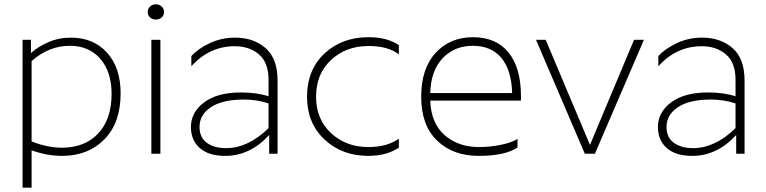

<svg xmlns="http://www.w3.org/2000/svg" viewBox="-20 -715 3564 893"><path d="M268 -28Q374 -28 436.5 -94Q499 -160 499 -279Q499 -381 446.5 -441.5Q394 -502 305 -502Q207 -502 127 -431V-57Q202 -28 268 -28ZM269 10Q198 10 127 -16V158H85V-530H124V-468Q154 -496 203 -518Q252 -540 310 -540Q414 -540 477.5 -470.5Q541 -401 541 -280Q541 -144 465.5 -67Q390 10 269 10Z M684 -530H726V0H684ZM732 -634Q721 -624 705 -624Q689 -624 678 -634Q667 -644 667 -659Q667 -674 678 -684.5Q689 -695 705 -695Q721 -695 732 -684.5Q743 -674 743 -659Q743 -644 732 -634Z M1031 -26Q1134 -26 1229 -119V-234Q1175 -252 1115 -252Q1014 -252 961 -216.5Q908 -181 908 -125Q908 -75 942.5 -50.5Q977 -26 1031 -26ZM1229 -344Q1229 -424 1184.5 -462Q1140 -500 1072 -500Q954 -500 870 -407V-454Q899 -487 954 -513.5Q1009 -540 1074 -540Q1159 -540 1215 -491.5Q1271 -443 1271 -340V0H1232V-87Q1143 10 1028 10Q950 10 909 -26.5Q868 -63 868 -124Q868 -193 929.5 -239Q991 -285 1101 -285Q1175 -285 1229 -267Z M1835 -505V-462Q1786 -501 1694 -501Q1589 -501 1519.5 -436Q1450 -371 1450 -265Q1450 -161 1519.5 -96Q1589 -31 1694 -31Q1780 -31 1835 -70V-28Q1777 10 1693 10Q1570 10 1489 -66.5Q1408 -143 1408 -265Q1408 -390 1489 -466Q1570 -542 1694 -542Q1781 -542 1835 -505Z M2387 -29Q2329 10 2206 10Q2087 10 2013 -61Q1939 -132 1939 -265Q1939 -396 2006 -469Q2073 -542 2180 -542Q2287 -542 2345 -471Q2403 -400 2403 -268V-247H1981Q1985 -141 2048.5 -86Q2112 -31 2208 -31Q2259 -31 2310 -41.5Q2361 -52 2387 -69ZM2179 -502Q2094 -502 2039 -444.5Q1984 -387 1981 -282H2362Q2359 -389 2312 -445.5Q2265 -502 2179 -502Z M2700 0 2473 -530H2518L2724 -41L2929 -530H2975L2747 0Z M3203 -26Q3306 -26 3401 -119V-234Q3347 -252 3287 -252Q3186 -252 3133 -216.5Q3080 -181 3080 -125Q3080 -75 3114.5 -50.5Q3149 -26 3203 -26ZM3401 -344Q3401 -424 3356.5 -462Q3312 -500 3244 -500Q3126 -500 3042 -407V-454Q3071 -487 3126 -513.5Q3181 -540 3246 -540Q3331 -540 3387 -491.5Q3443 -443 3443 -340V0H3404V-87Q3315 10 3200 10Q3122 10 3081 -26.5Q3040 -63 3040 -124Q3040 -193 3101.5 -239Q3163 -285 3273 -285Q3347 -285 3401 -267Z"/></svg>

Font: Roundo Light
Style: Regular
Weight: 300
Designer: Namrata Goyal (Gurmukhi), Shiva Nallaperumal (Latin)
Foundry: Indian Type Foundry
Version: Version 1.000;PS 1.0;hotconv 1.0.88;makeotf.lib2.5.647800